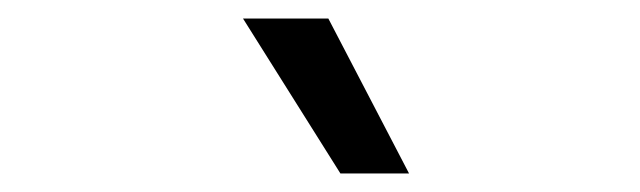

<svg xmlns="http://www.w3.org/2000/svg" viewBox="-20 -802 690 207"><path d="M421 -615H347L242 -782H334Z"/></svg>

Font: Azeret Mono Thin Light
Style: Regular
Weight: 300
Version: Version 1.002